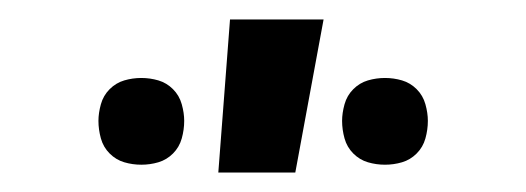

<svg xmlns="http://www.w3.org/2000/svg" viewBox="-20 -777 540 197"><path d="M204 -600 216 -757H312L283 -600ZM375 -608Q366 -608 357.5 -610.5Q349 -613 342.5 -619.5Q336 -626 333.5 -635Q331 -644 331 -653Q331 -661 333.5 -670Q336 -679 342.5 -685.5Q349 -692 357.5 -694.5Q366 -697 375 -697Q384 -697 392.5 -694.5Q401 -692 407.5 -685.5Q414 -679 416.5 -670Q419 -661 419 -653Q419 -644 416.5 -635Q414 -626 407.5 -619.5Q401 -613 392.5 -610.5Q384 -608 375 -608ZM125 -608Q116 -608 107.5 -610.5Q99 -613 92.5 -619.5Q86 -626 83.5 -635Q81 -644 81 -653Q81 -661 83.5 -670Q86 -679 92.5 -685.5Q99 -692 107.5 -694.5Q116 -697 125 -697Q134 -697 142.5 -694.5Q151 -692 157.5 -685.5Q164 -679 166.5 -670Q169 -661 169 -653Q169 -644 166.5 -635Q164 -626 157.5 -619.5Q151 -613 142.5 -610.5Q134 -608 125 -608Z"/></svg>

Font: Iosevka Algr
Style: Bold
Weight: 700
Monospace: yes
Designer: Belleve Invis
Foundry: Belleve Invis
Version: Version 26.0.2; ttfautohint (v1.8.3)